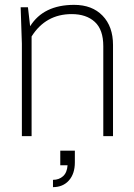

<svg xmlns="http://www.w3.org/2000/svg" viewBox="-20 -560 550 790"><path d="M445 0H405V-370Q405 -438 370 -470Q335 -502 275 -502Q168 -502 110 -410V0H70V-380L65 -530H95L104 -452Q159 -540 285 -540Q359 -540 402 -495.5Q445 -451 445 -375ZM288 60V108Q288 155 263.5 182.5Q239 210 198 210V180Q223 180 239.5 165Q256 150 258 120H228V60Z"/></svg>

Font: Cooper Hewitt
Style: Light
Weight: 703
Designer: Village Type and Design LLC
Foundry: Cooper Hewitt Smithsonian Design Museum
Version: 1.000